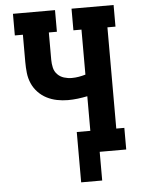

<svg xmlns="http://www.w3.org/2000/svg" viewBox="-59 -781 718 973"><g transform="rotate(-5 300.0 -294.5)"><path d="M314 146V-110H383V-286Q358 -281 333.5 -278Q309 -275 284 -275Q256 -275 228.5 -280.5Q201 -286 176.5 -298.5Q152 -311 132.5 -331.5Q113 -352 102 -377.5Q91 -403 88 -430.5Q85 -458 85 -486V-625H44V-735H258V-625H217V-486Q217 -466 221.5 -446Q226 -426 240 -411.5Q254 -397 273.5 -391Q293 -385 313 -385Q331 -385 348.5 -388Q366 -391 383 -396V-625H342V-735H556V-625H515V-110H556V0H421V146Z"/></g></svg>

Font: Iosevka Slab XBdEx
Style: Regular
Weight: 800
Width: 7
Monospace: yes
Designer: Belleve Invis
Foundry: Belleve Invis
Version: Version 11.1.0; ttfautohint (v1.8.3)